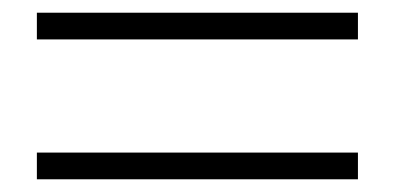

<svg xmlns="http://www.w3.org/2000/svg" viewBox="-20 -511 620 302"><path d="M543 -229H38V-271H543ZM543 -449H38V-491H543Z"/></svg>

Font: Noto Serif JP ExtraLight
Style: Regular
Weight: 400
Version: Version 2.003-H1;hotconv 1.1.1;makeotfexe 2.6.0